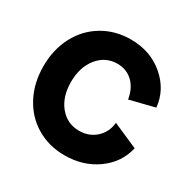

<svg xmlns="http://www.w3.org/2000/svg" viewBox="-151 -810 965 969"><g transform="rotate(30 331.0 -325.0)"><path d="M344.2 12.2Q252.9 12.2 180.7 -30.8Q108.4 -73.7 68.1 -150.9Q27.8 -228 27.8 -325.2Q27.8 -422.4 68.4 -499.3Q108.9 -576.2 181.2 -619.1Q253.4 -662.1 344.2 -662.1Q458.5 -662.1 537.6 -594.2Q616.7 -526.4 626 -428.2L481.9 -392.1Q472.7 -452.1 436.3 -487.1Q399.9 -522 346.2 -522Q276.9 -522 232.4 -466.8Q188 -411.6 188 -325.2Q188 -239.7 231.9 -185.8Q275.9 -131.8 346.2 -131.8Q403.3 -131.8 442.6 -167.2Q481.9 -202.6 487.8 -259.8L633.8 -195.8Q612.8 -103 532.7 -45.4Q452.6 12.2 344.2 12.2Z"/></g></svg>

Font: Apfel Grotezk
Style: Bold
Weight: 700
Designer: Luigi Gorlero
Foundry: Collletttivo
Version: Version 2.000;FEAKit 1.0